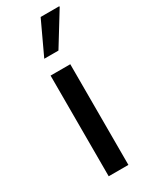

<svg xmlns="http://www.w3.org/2000/svg" viewBox="-198 -800 666 844"><g transform="rotate(-30 135.0 -378.0)"><path d="M84 0V-511H184V0ZM97 -589 175 -756H269L270 -753L169 -589Z"/></g></svg>

Font: Chivo Medium
Style: Regular
Weight: 400
Version: Version 2.002